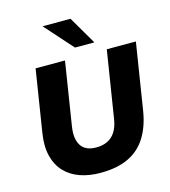

<svg xmlns="http://www.w3.org/2000/svg" viewBox="-135 -1048 1035 1167"><g transform="rotate(-15 383.0 -465.0)"><path d="M353 11Q282 11 225 -9Q168 -29 129.5 -69.5Q91 -110 75.5 -171.5Q60 -233 73 -314L135 -705H320L257 -307Q245 -230 272.5 -187.5Q300 -145 368 -145Q430 -145 467.5 -179.5Q505 -214 516 -284L583 -705H766L700 -289Q685 -193 643.5 -125.5Q602 -58 530.5 -23.5Q459 11 353 11ZM399 -765 242 -941H418L521 -765Z"/></g></svg>

Font: Nunito Sans 11pt Black
Style: Italic
Weight: 900
Italic angle: -9°
Version: Version 3.101;gftools[0.9.27]